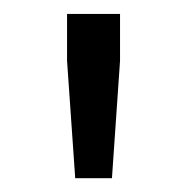

<svg xmlns="http://www.w3.org/2000/svg" viewBox="-20 -820 271 278"><path d="M77.1 -799.8H153.8V-731.9L142.1 -562H88.9L77.1 -731.9Z"/></svg>

Font: Kreadon
Style: Regular
Weight: 400
Designer: kohakuno
Foundry: StudioGnu
Version: Version 1.000;Glyphs 3.1.2 (3151)